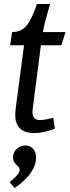

<svg xmlns="http://www.w3.org/2000/svg" viewBox="-20 -651 347 958"><path d="M230 -631Q219 -594 210 -561.5Q201 -529 194 -491H307L286 -425H184L144 -114Q144 -113 143 -105.5Q142 -98 142 -92Q142 -74 150 -63Q158 -52 180 -52Q192 -52 209 -55Q226 -58 246 -63L254 -8Q251 -7 235 -2Q219 3 196.5 8Q174 13 152 13Q126 13 104.5 5.5Q83 -2 69.5 -22.5Q56 -43 56 -81Q56 -87 57 -94.5Q58 -102 58.5 -108.5Q59 -115 59 -116L100 -425H31L40 -491Q69 -491 90 -503.5Q111 -516 128.5 -546.5Q146 -577 164 -631ZM106 75Q133 75 146.5 92.5Q160 110 160 135Q160 165 144 194Q128 223 103.5 246.5Q79 270 53 287L28 258Q37 250 48.5 240Q60 230 69 218Q78 206 78 196Q78 186 69.5 178.5Q61 171 53 161Q45 151 45 135Q45 109 63.5 92Q82 75 106 75Z"/></svg>

Font: Rosario Medium
Style: Italic
Weight: 500
Italic angle: -8.05°
Version: Version 1.201